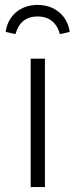

<svg xmlns="http://www.w3.org/2000/svg" viewBox="-20 -762 307 782"><path d="M133 -742C64 -742 12 -699 3 -632L43 -623C56 -670 86 -695 133 -695C180 -695 211 -670 224 -623L264 -632C255 -699 202 -742 133 -742ZM163 -523H105V0H163Z"/></svg>

Font: FiraGO Light
Style: Regular
Weight: 300
Designer: bBox Type
Foundry: bBox Type GmbH
Version: Version 1.001;PS 001.001;hotconv 1.0.88;makeotf.lib2.5.64775